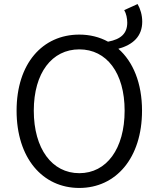

<svg xmlns="http://www.w3.org/2000/svg" viewBox="-20 -916 777 949"><path d="M372 -60C237 -60 147 -181 147 -369C147 -556 237 -672 372 -672C507 -672 596 -556 596 -369C596 -181 507 -60 372 -60ZM372 13C553 13 682 -135 682 -369C682 -505 638 -611 565 -675C638 -695 683 -737 683 -809C683 -841 674 -872 660 -896L594 -866C604 -849 609 -825 609 -804C609 -752 579 -722 514 -710C472 -733 424 -745 372 -745C190 -745 62 -602 62 -369C62 -135 190 13 372 13Z"/></svg>

Font: ChiuKong Gothic CL Normal
Style: Regular
Weight: 350
Designer: Ryoko NISHIZUKA 西塚涼子 (kana, bopomofo & ideographs); Paul D. Hunt (Latin, Greek & Cyrillic); Sandoll Communications 산돌커뮤니
Foundry: Adobe
Version: Version 1.300